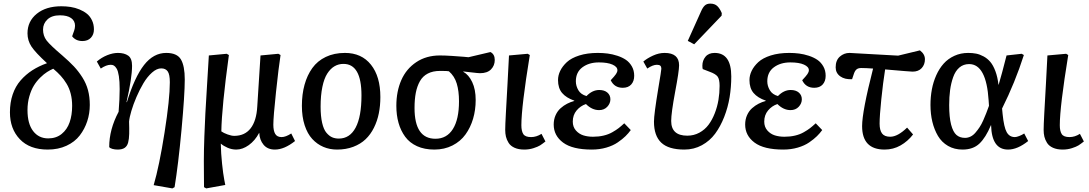

<svg xmlns="http://www.w3.org/2000/svg" viewBox="-20 -817 6053 1067"><path d="M35.2 -192.9Q35.2 -247.1 50.5 -292.2Q65.9 -337.4 94.5 -370.1Q123 -402.8 159.4 -426.3Q195.8 -449.7 241.2 -465.8Q176.8 -524.9 154.8 -558.3Q132.8 -591.8 132.8 -631.8Q132.8 -698.7 184.3 -740.5Q235.8 -782.2 320.8 -782.2Q347.7 -782.2 372.8 -778.3Q397.9 -774.4 421.6 -764.6Q445.3 -754.9 462.9 -740.7Q480.5 -726.6 491.2 -704.1Q502 -681.6 502 -653.8Q502 -625 484.9 -606.9Q467.8 -588.9 438 -588.9Q401.4 -588.9 380.9 -615.2Q382.8 -621.6 386.5 -631.3Q390.1 -641.1 392.1 -646.7Q394 -652.3 395.5 -659.7Q397 -667 397 -673.8Q397 -701.2 375.2 -716.6Q353.5 -731.9 313 -731.9Q268.1 -731.9 243.7 -709Q219.2 -686 219.2 -652.8Q219.2 -618.2 238.5 -592.5Q257.8 -566.9 326.2 -508.8Q365.2 -475.1 390.9 -447.8Q416.5 -420.4 437.7 -387Q459 -353.5 469 -316.2Q479 -278.8 479 -233.9Q479 -186.5 464.8 -143.3Q450.7 -100.1 423.1 -64.2Q395.5 -28.3 349.6 -7.1Q303.7 14.2 245.1 14.2Q145 14.2 90.1 -43.5Q35.2 -101.1 35.2 -192.9ZM380.9 -229Q380.9 -265.1 373 -295.9Q365.2 -326.7 350.1 -351.6Q335 -376.5 317.6 -395.5Q300.3 -414.6 275.9 -435.1Q258.8 -427.7 241.5 -416.7Q224.1 -405.8 203.9 -386Q183.6 -366.2 168.5 -341.8Q153.3 -317.4 143.1 -281.7Q132.8 -246.1 132.8 -205.1Q132.8 -129.4 164.1 -88.6Q195.3 -47.9 248 -47.9Q292 -47.9 322.5 -72.5Q353 -97.2 366.9 -137.2Q380.9 -177.2 380.9 -229Z M595.2 -457Q570.8 -457 540 -436L518.1 -475.1Q544.4 -497.6 575.9 -510.3Q607.4 -522.9 635.3 -522.9Q670.9 -522.9 692.4 -507.8Q713.9 -492.7 713.9 -451.2Q713.9 -383.8 683.1 -250L685.1 -249Q728 -388.7 780.5 -455.8Q833 -522.9 903.8 -522.9Q963.9 -522.9 985.4 -486.8Q1006.8 -450.7 1006.8 -375Q1006.8 -291.5 988.8 -96.4Q970.7 98.6 950.2 223.1L938 230L834 211.9Q865.2 105.5 894.5 -80.6Q923.8 -266.6 923.8 -359.9Q923.8 -403.3 912.1 -420.2Q900.4 -437 876 -437Q851.1 -437 824.7 -413.6Q798.3 -390.1 777.1 -354.5Q755.9 -318.8 738.3 -277.8Q720.7 -236.8 710 -200.4Q699.2 -164.1 697.3 -141.1Q698.7 -102.5 698 -73.5Q697.3 -44.4 692.1 -24.9Q687 -5.4 673.1 4.4Q659.2 14.2 633.8 14.2Q618.2 14.2 604.2 10.3Q590.3 6.3 586.9 0Q586.9 -97.7 639.2 -195.8Q645 -267.6 645 -321.8Q645 -364.7 640.6 -393.6Q636.2 -422.4 628.4 -435.3Q620.6 -448.2 613 -452.6Q605.5 -457 595.2 -457Z M1507.8 14.2Q1466.8 14.2 1444.6 -12.7Q1422.4 -39.6 1420.9 -78.1H1419.9Q1397 -35.2 1362.5 -10.5Q1328.1 14.2 1293 14.2Q1268.1 14.2 1245.1 4.2Q1222.2 -5.9 1208 -18.1H1207Q1208 35.6 1214.1 93Q1220.2 150.4 1226.1 180.7L1231.9 210.9L1126 230L1113.8 223.1Q1113.8 207 1113.3 156.5Q1112.8 106 1112.8 78.1Q1112.8 18.6 1115.7 -59.6Q1118.7 -137.7 1121.3 -187.3Q1124 -236.8 1131.1 -352.3Q1138.2 -467.8 1140.6 -508.8L1239.7 -518.1L1252 -511.2Q1212.4 -222.2 1210 -86.9Q1223.1 -77.6 1244.9 -69.8Q1266.6 -62 1281.7 -62Q1340.3 -62 1372.8 -103.8Q1405.3 -145.5 1409.7 -225.1L1427.7 -508.8L1526.9 -518.1L1539.1 -511.2Q1528.3 -441.9 1513.7 -304.2Q1499 -166.5 1499 -124Q1499 -90.3 1509.5 -72.8Q1520 -55.2 1544.9 -55.2Q1567.4 -55.2 1598.6 -75.2L1619.6 -33.2Q1559.6 14.2 1507.8 14.2Z M1657.7 -229Q1657.7 -293 1672.4 -345.9Q1687 -398.9 1715.6 -438.7Q1744.1 -478.5 1790.5 -500.7Q1836.9 -522.9 1897 -522.9Q1989.3 -522.9 2041.5 -457.5Q2093.8 -392.1 2093.8 -277.8Q2093.8 -229.5 2085.2 -187Q2076.7 -144.5 2058.1 -107.2Q2039.6 -69.8 2011.7 -43.2Q1983.9 -16.6 1943.4 -1.2Q1902.8 14.2 1853 14.2Q1812 14.2 1777.1 -0.7Q1742.2 -15.6 1715.3 -44.7Q1688.5 -73.7 1673.1 -120.8Q1657.7 -168 1657.7 -229ZM1862.8 -46.9Q1923.8 -46.9 1956.3 -107.7Q1988.8 -168.5 1988.8 -287.1Q1988.8 -461.9 1888.7 -461.9Q1861.3 -461.9 1838.9 -448.7Q1816.4 -435.5 1798.8 -408.2Q1781.2 -380.9 1771.5 -334Q1761.7 -287.1 1761.7 -224.1Q1761.7 -170.9 1770.3 -134Q1778.8 -97.2 1794.2 -79.1Q1809.6 -61 1825.9 -54Q1842.3 -46.9 1862.8 -46.9Z M2705.6 -527.8Q2729.5 -515.6 2729.5 -483.9Q2729.5 -452.6 2708.7 -431.4Q2688 -410.2 2647.5 -410.2Q2637.7 -410.2 2597.7 -415Q2557.6 -419.9 2554.7 -419.9V-418Q2585 -401.4 2604.2 -360.8Q2623.5 -320.3 2623.5 -261.2Q2623.5 -206.1 2609.1 -157.2Q2594.7 -108.4 2566.9 -69.8Q2539.1 -31.2 2494.4 -8.5Q2449.7 14.2 2393.6 14.2Q2338.9 14.2 2297.6 -4.6Q2256.3 -23.4 2231.7 -57.1Q2207 -90.8 2194.8 -134Q2182.6 -177.2 2182.6 -229Q2182.6 -309.1 2210.2 -371.8Q2237.8 -434.6 2293.5 -471.7Q2349.1 -508.8 2424.8 -508.8Q2451.7 -508.8 2491.2 -506.3Q2530.8 -503.9 2557.1 -501.5L2583.5 -499ZM2530.8 -253.9Q2530.8 -311 2518.3 -352.5Q2505.9 -394 2474.6 -420.9Q2468.8 -422.9 2425.8 -422.9Q2385.7 -422.9 2357.7 -408.4Q2329.6 -394 2313.7 -366Q2297.9 -337.9 2290.8 -301.5Q2283.7 -265.1 2283.7 -216.8Q2283.7 -45.9 2399.9 -45.9Q2462.9 -45.9 2496.8 -99.9Q2530.8 -153.8 2530.8 -253.9Z M2912.6 -518.1 2924.3 -511.2Q2877.4 -223.6 2877.4 -121.1Q2877.4 -88.4 2888.2 -71.8Q2898.9 -55.2 2931.6 -55.2Q2960.9 -55.2 2989.3 -73.2L3011.2 -30.8Q2993.2 -16.6 2981.2 -9Q2969.2 -1.5 2945.1 6.3Q2920.9 14.2 2893.6 14.2Q2861.8 14.2 2839.6 4.2Q2817.4 -5.9 2806.6 -22.9Q2795.9 -40 2791.7 -57.4Q2787.6 -74.7 2787.6 -95.2Q2787.6 -120.6 2791.3 -187.5Q2794.9 -254.4 2800.3 -349.6Q2805.7 -444.8 2808.6 -508.8Z M3269 14.2Q3161.1 14.2 3109.1 -24.7Q3057.1 -63.5 3057.1 -125Q3057.1 -153.3 3067.6 -176.8Q3078.1 -200.2 3095.5 -215.6Q3112.8 -231 3131.8 -240.7Q3150.9 -250.5 3171.4 -255.9V-257.8Q3126.5 -273.4 3103.8 -300.3Q3081.1 -327.1 3081.1 -372.1Q3081.1 -397.9 3093.3 -423.3Q3105.5 -448.7 3130.1 -471.7Q3154.8 -494.6 3199.5 -508.8Q3244.1 -522.9 3302.2 -522.9Q3330.6 -522.9 3356.9 -519.5Q3383.3 -516.1 3410.9 -507.1Q3438.5 -498 3458.5 -484.4Q3478.5 -470.7 3491.5 -448Q3504.4 -425.3 3504.4 -396Q3504.4 -365.7 3487.8 -347.4Q3471.2 -329.1 3440.9 -329.1Q3394 -329.1 3374 -371.1Q3395.5 -394 3403.3 -405.5Q3411.1 -417 3411.1 -426.8Q3411.1 -445.8 3383.8 -458Q3356.4 -470.2 3308.1 -470.2Q3253.4 -470.2 3216.8 -443.1Q3180.2 -416 3180.2 -365.2Q3180.2 -339.4 3194.1 -315.7Q3208 -292 3239.3 -283.2Q3272 -316.9 3310.1 -316.9Q3338.9 -316.9 3355.5 -302.5Q3372.1 -288.1 3372.1 -265.1Q3372.1 -242.2 3354.7 -223.6Q3337.4 -205.1 3309.1 -205.1Q3270 -205.1 3236.3 -238.8Q3205.6 -228.5 3184.3 -203.1Q3163.1 -177.7 3163.1 -141.1Q3163.1 -111.8 3180.4 -92Q3197.8 -72.3 3221.9 -64.7Q3246.1 -57.1 3275.4 -57.1Q3307.1 -57.1 3334.2 -63.5Q3361.3 -69.8 3383.1 -82.3Q3404.8 -94.7 3418 -105Q3431.2 -115.2 3449.2 -131.8L3485.4 -94.2Q3472.7 -76.7 3456.1 -60.3Q3439.5 -43.9 3413.3 -25.9Q3387.2 -7.8 3349.6 3.2Q3312 14.2 3269 14.2Z M3876 -753.9Q3885.7 -776.4 3897 -786.6Q3908.2 -796.9 3927.2 -796.9Q3952.1 -796.9 3966.3 -783.2Q3980.5 -769.5 3991.2 -744.1L3990.2 -730L3837.9 -570.8L3802.2 -589.8ZM3673.3 -522.9Q3753.9 -522.9 3753.9 -454.1Q3753.9 -421.9 3731.9 -306.2Q3710 -188.5 3710 -145Q3710 -63 3799.3 -63Q3835.9 -63 3866.5 -79.6Q3897 -96.2 3917.5 -123.5Q3938 -150.9 3952.1 -187.3Q3966.3 -223.6 3972.7 -262Q3979 -300.3 3979 -339.8Q3979 -376.5 3968 -391.4Q3957 -406.2 3924.3 -418L3885.3 -433.1Q3883.3 -439.9 3883.3 -452.1Q3883.3 -480.5 3900.6 -501.7Q3918 -522.9 3951.2 -522.9Q4043.9 -522.9 4043.9 -392.1Q4043.9 -333.5 4034.7 -276.9Q4025.4 -220.2 4004.6 -167.2Q3983.9 -114.3 3954.3 -74.2Q3924.8 -34.2 3880.6 -10Q3836.4 14.2 3783.2 14.2Q3695.3 14.2 3654.8 -24.2Q3614.3 -62.5 3614.3 -141.1Q3614.3 -180.7 3638.2 -325.2Q3655.3 -425.8 3655.3 -435.1Q3655.3 -446.3 3649.7 -451.7Q3644 -457 3630.4 -457Q3607.9 -457 3577.1 -436L3555.2 -475.1Q3576.7 -493.2 3609.1 -508.1Q3641.6 -522.9 3673.3 -522.9Z M4333 14.2Q4225.1 14.2 4173.1 -24.7Q4121.1 -63.5 4121.1 -125Q4121.1 -153.3 4131.6 -176.8Q4142.1 -200.2 4159.4 -215.6Q4176.8 -231 4195.8 -240.7Q4214.8 -250.5 4235.4 -255.9V-257.8Q4190.4 -273.4 4167.7 -300.3Q4145 -327.1 4145 -372.1Q4145 -397.9 4157.2 -423.3Q4169.4 -448.7 4194.1 -471.7Q4218.8 -494.6 4263.4 -508.8Q4308.1 -522.9 4366.2 -522.9Q4394.5 -522.9 4420.9 -519.5Q4447.3 -516.1 4474.9 -507.1Q4502.4 -498 4522.5 -484.4Q4542.5 -470.7 4555.4 -448Q4568.4 -425.3 4568.4 -396Q4568.4 -365.7 4551.8 -347.4Q4535.2 -329.1 4504.9 -329.1Q4458 -329.1 4438 -371.1Q4459.5 -394 4467.3 -405.5Q4475.1 -417 4475.1 -426.8Q4475.1 -445.8 4447.8 -458Q4420.4 -470.2 4372.1 -470.2Q4317.4 -470.2 4280.8 -443.1Q4244.1 -416 4244.1 -365.2Q4244.1 -339.4 4258.1 -315.7Q4272 -292 4303.2 -283.2Q4335.9 -316.9 4374 -316.9Q4402.8 -316.9 4419.4 -302.5Q4436 -288.1 4436 -265.1Q4436 -242.2 4418.7 -223.6Q4401.4 -205.1 4373 -205.1Q4334 -205.1 4300.3 -238.8Q4269.5 -228.5 4248.3 -203.1Q4227.1 -177.7 4227.1 -141.1Q4227.1 -111.8 4244.4 -92Q4261.7 -72.3 4285.9 -64.7Q4310.1 -57.1 4339.4 -57.1Q4371.1 -57.1 4398.2 -63.5Q4425.3 -69.8 4447 -82.3Q4468.8 -94.7 4481.9 -105Q4495.1 -115.2 4513.2 -131.8L4549.3 -94.2Q4536.6 -76.7 4520 -60.3Q4503.4 -43.9 4477.3 -25.9Q4451.2 -7.8 4413.6 3.2Q4376 14.2 4333 14.2Z M4868.2 -129.9Q4868.2 -93.3 4881.8 -75.2Q4895.5 -57.1 4927.2 -57.1Q4968.8 -57.1 5021 -107.9L5054.2 -69.8Q5024.9 -31.7 4984.6 -8.8Q4944.3 14.2 4896 14.2Q4771 14.2 4771 -116.2Q4771 -197.3 4832 -436Q4792 -439 4766.1 -439Q4750 -439 4741 -432.1Q4731.9 -425.3 4726.1 -409.2L4715.3 -377Q4674.8 -374.5 4649.4 -392.8Q4624 -411.1 4624 -442.9Q4624 -481.9 4647.2 -502.4Q4670.4 -522.9 4701.2 -522.9L4971.2 -507.8L5092.3 -537.1Q5120.1 -516.1 5120.1 -487.8Q5120.1 -458 5102.1 -438.5Q5084 -418.9 5051.3 -418.9Q5040 -418.9 4898.9 -431.2Q4887.2 -357.9 4877.7 -265.6Q4868.2 -173.3 4868.2 -129.9Z M5329.1 14.2Q5283.7 14.2 5248.5 -6.1Q5213.4 -26.4 5192.6 -61.5Q5171.9 -96.7 5161.4 -140.1Q5150.9 -183.6 5150.9 -233.9Q5150.9 -278.8 5158.7 -320.3Q5166.5 -361.8 5183.1 -398.9Q5199.7 -436 5224.1 -463.4Q5248.5 -490.7 5283.7 -506.8Q5318.8 -522.9 5360.8 -522.9Q5384.3 -522.9 5404.5 -519Q5424.8 -515.1 5446.3 -503.4Q5467.8 -491.7 5483.6 -472.9Q5499.5 -454.1 5511.7 -421.6Q5523.9 -389.2 5528.8 -346.2H5529.8Q5547.4 -404.8 5573.7 -508.8L5657.7 -518.1L5669.9 -511.2Q5621.1 -358.4 5548.8 -213.9L5551.8 -183.1Q5559.1 -109.9 5574.5 -82.5Q5589.8 -55.2 5620.1 -55.2Q5628.9 -55.2 5644 -61Q5659.2 -66.9 5671.9 -75.2L5693.8 -33.2Q5634.3 14.2 5582 14.2Q5491.2 14.2 5487.8 -121.1H5486.8Q5458 -52.2 5422.9 -19Q5387.7 14.2 5329.1 14.2ZM5342.8 -50.8Q5358.9 -50.8 5373.8 -58.1Q5388.7 -65.4 5401.1 -80.1Q5413.6 -94.7 5423.8 -110.1Q5434.1 -125.5 5444.3 -148.4Q5454.6 -171.4 5460.9 -188.2Q5467.3 -205.1 5476.1 -229L5474.1 -258.8Q5461.4 -460.9 5365.7 -460.9Q5334 -460.9 5311.5 -441.7Q5289.1 -422.4 5277.1 -388.4Q5265.1 -354.5 5260 -316.4Q5254.9 -278.3 5254.9 -232.9Q5254.9 -165.5 5265.6 -124.5Q5276.4 -83.5 5295.2 -67.1Q5314 -50.8 5342.8 -50.8Z M5904.8 -518.1 5916.5 -511.2Q5869.6 -223.6 5869.6 -121.1Q5869.6 -88.4 5880.4 -71.8Q5891.1 -55.2 5923.8 -55.2Q5953.1 -55.2 5981.4 -73.2L6003.4 -30.8Q5985.4 -16.6 5973.4 -9Q5961.4 -1.5 5937.3 6.3Q5913.1 14.2 5885.7 14.2Q5854 14.2 5831.8 4.2Q5809.6 -5.9 5798.8 -22.9Q5788.1 -40 5783.9 -57.4Q5779.8 -74.7 5779.8 -95.2Q5779.8 -120.6 5783.4 -187.5Q5787.1 -254.4 5792.5 -349.6Q5797.9 -444.8 5800.8 -508.8Z"/></svg>

Font: Literata Book Medium
Style: Italic
Weight: 500
Italic angle: -3°
Designer: Latin by Veronika Burian and Jose Scaglione. Greek by Irene Vlachou. Cyrillic by Vera Evstafieva
Foundry: TypeTogether
Version: Version 1.003;PS 001.003;hotconv 1.0.88;makeotf.lib2.5.64775